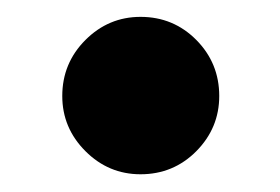

<svg xmlns="http://www.w3.org/2000/svg" viewBox="-20 -326 324 222"><path d="M142.5 -124.5Q105.5 -124.5 78.8 -151.2Q52 -178 52 -215Q52 -253 78.8 -279.8Q105.5 -306.5 142.5 -306.5Q180.5 -306.5 207 -279.8Q233.5 -253 233.5 -215Q233.5 -178 207 -151.2Q180.5 -124.5 142.5 -124.5Z"/></svg>

Font: League Spartan Thin
Style: Bold
Weight: 700
Version: Version 2.002